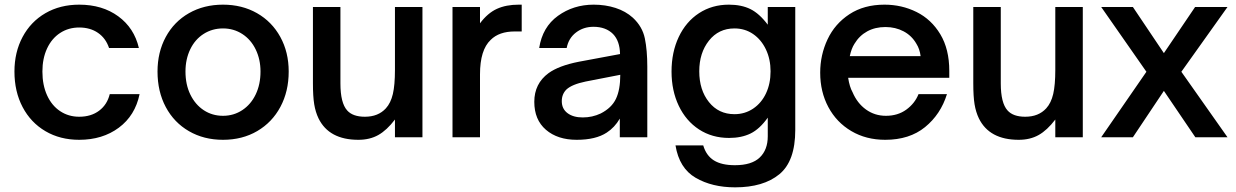

<svg xmlns="http://www.w3.org/2000/svg" viewBox="-20 -589 5303 824"><path d="M42 -282Q42 -365 77 -430.5Q112 -496 175 -532.5Q238 -569 320 -569Q419 -569 487.5 -519Q556 -469 576 -383H448Q434 -425 400.5 -448Q367 -471 320 -471Q274 -471 238 -447.5Q202 -424 182 -381Q162 -338 162 -282Q162 -224 182 -180Q202 -136 238 -112Q274 -88 320 -88Q371 -88 405.5 -114Q440 -140 451 -185H579Q560 -93 490 -41Q420 11 320 11Q238 11 175 -26Q112 -63 77 -129.5Q42 -196 42 -282Z M656 -282Q656 -365 691.5 -430.5Q727 -496 791 -532.5Q855 -569 937 -569Q1019 -569 1083 -532.5Q1147 -496 1183 -430.5Q1219 -365 1219 -282Q1219 -197 1183.5 -130.5Q1148 -64 1084 -26.5Q1020 11 937 11Q855 11 791 -26Q727 -63 691.5 -129.5Q656 -196 656 -282ZM1098 -282Q1098 -334 1077.5 -376.5Q1057 -419 1020 -443Q983 -467 937 -467Q891 -467 854 -443.5Q817 -420 796.5 -377.5Q776 -335 776 -282Q776 -226 797 -183Q818 -140 854.5 -116Q891 -92 937 -92Q983 -92 1020 -116.5Q1057 -141 1077.5 -184Q1098 -227 1098 -282Z M1347 -81Q1334 -108 1328.5 -141.5Q1323 -175 1323 -232V-559H1441V-231Q1441 -147 1470 -115Q1494 -88 1546 -88Q1603 -88 1636 -124Q1657 -147 1666 -185.5Q1675 -224 1675 -289V-559H1793V0H1675V-76Q1640 -30 1603.5 -9.5Q1567 11 1518 11Q1392 11 1347 -81Z M1922 0V-559H2040V-489Q2073 -533 2112.5 -551Q2152 -569 2206 -569H2219V-454H2189Q2122 -454 2086 -418Q2040 -375 2040 -270V0Z M2273 -152Q2273 -230 2334 -275Q2378 -307 2464 -324L2641 -357Q2640 -413 2611 -443Q2580 -474 2527 -474Q2484 -474 2452 -449.5Q2420 -425 2412 -383H2294Q2308 -473 2374.5 -521Q2441 -569 2528 -569Q2578 -569 2621.5 -555Q2665 -541 2696 -513Q2737 -475 2747.5 -424Q2758 -373 2758 -303V0H2640V-80Q2618 -42 2584 -20Q2537 11 2455 11Q2373 11 2323 -32Q2273 -75 2273 -152ZM2558 -102Q2605 -126 2623.5 -165Q2642 -204 2642 -268L2493 -239Q2435 -227 2411 -205Q2391 -185 2391 -155Q2391 -122 2415.5 -103.5Q2440 -85 2481 -85Q2522 -85 2558 -102Z M2879 35H2998Q3011 79 3044 99.5Q3077 120 3134 120Q3206 120 3240.5 87Q3275 54 3275 -4V-84Q3240 -35 3201 -16Q3162 3 3109 3Q3036 3 2980 -33.5Q2924 -70 2893 -135Q2862 -200 2862 -282Q2862 -365 2893 -430.5Q2924 -496 2980 -532.5Q3036 -569 3108 -569Q3162 -569 3200.5 -550Q3239 -531 3275 -483V-559H3393V-31Q3393 103 3324.5 159Q3256 215 3135 215Q3036 215 2965.5 174Q2895 133 2879 35ZM3287 -283Q3287 -335 3267 -377Q3247 -419 3212 -443Q3177 -467 3132 -467Q3064 -467 3022.5 -414.5Q2981 -362 2981 -283Q2981 -203 3022.5 -151Q3064 -99 3132 -99Q3177 -99 3212.5 -123Q3248 -147 3267.5 -188.5Q3287 -230 3287 -283Z M3500 -277Q3500 -353 3531.5 -420Q3563 -487 3625.5 -528Q3688 -569 3776 -569Q3850 -569 3913.5 -537.5Q3977 -506 4015.5 -442Q4054 -378 4054 -285V-255H3620Q3626 -216 3639 -193Q3659 -146 3696.5 -119Q3734 -92 3782 -92Q3833 -92 3869.5 -118.5Q3906 -145 3922 -185H4044Q4017 -98 3950 -43.5Q3883 11 3779 11Q3697 11 3633.5 -26.5Q3570 -64 3535 -129.5Q3500 -195 3500 -277ZM3931 -348Q3927 -379 3913 -401Q3893 -436 3858 -454.5Q3823 -473 3780 -473Q3736 -473 3702 -454.5Q3668 -436 3647 -401Q3634 -381 3627 -348Z M4181 -81Q4168 -108 4162.5 -141.5Q4157 -175 4157 -232V-559H4275V-231Q4275 -147 4304 -115Q4328 -88 4380 -88Q4437 -88 4470 -124Q4491 -147 4500 -185.5Q4509 -224 4509 -289V-559H4627V0H4509V-76Q4474 -30 4437.5 -9.5Q4401 11 4352 11Q4226 11 4181 -81Z M4842 0H4706L4900 -281L4706 -559H4842L4975 -361L5109 -559H5248L5050 -281L5248 0H5110L4975 -199Z"/></svg>

Font: Open Sauce One SemiBold
Style: Regular
Weight: 600
Designer: Alfredo Marco Pradil
Foundry: Creative Sauce Fz LLC
Version: Version 1.477